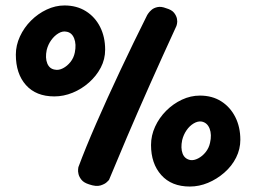

<svg xmlns="http://www.w3.org/2000/svg" viewBox="-20 -684 938 703"><path d="M306 -9Q287 -15 278.5 -25.5Q270 -36 267.5 -46.5Q265 -57 266 -64.5Q267 -72 267 -72Q293 -142 332.5 -232.5Q372 -323 420 -425Q468 -527 519 -629Q519 -629 523 -635Q527 -641 535 -648Q543 -655 556.5 -658Q570 -661 588 -654Q609 -648 617.5 -637Q626 -626 628 -615Q630 -604 628 -596.5Q626 -589 626 -589Q574 -476 528 -372.5Q482 -269 444.5 -181Q407 -93 379 -25Q379 -25 371.5 -17.5Q364 -10 348 -5Q332 0 306 -9ZM179 -331Q112 -331 75 -372.5Q38 -414 38 -484Q38 -518 53 -550.5Q68 -583 93.5 -608.5Q119 -634 151 -649Q183 -664 216 -664Q261 -664 294.5 -643Q328 -622 346.5 -585.5Q365 -549 365 -502Q365 -467 349 -436.5Q333 -406 306 -382Q279 -358 246 -344.5Q213 -331 179 -331ZM181 -429Q195 -426 210.5 -434Q226 -442 238 -457Q250 -472 254 -492Q260 -522 251.5 -543.5Q243 -565 223 -568Q209 -571 194 -562Q179 -553 167.5 -537Q156 -521 151 -501Q145 -472 153 -452Q161 -432 181 -429ZM675 -1Q608 -1 570.5 -43Q533 -85 533 -153Q533 -188 548 -220.5Q563 -253 588.5 -278.5Q614 -304 646 -319Q678 -334 712 -334Q757 -334 790 -313Q823 -292 841.5 -255.5Q860 -219 860 -172Q860 -138 844.5 -107Q829 -76 801.5 -52Q774 -28 741.5 -14.5Q709 -1 675 -1ZM677 -98Q690 -96 705.5 -104Q721 -112 733 -127Q745 -142 749 -161Q756 -191 747.5 -213Q739 -235 718 -239Q704 -241 689 -232Q674 -223 663 -207Q652 -191 647 -171Q641 -142 648.5 -122Q656 -102 677 -98Z"/></svg>

Font: Sour Gummy Black SemiBold
Style: Regular
Weight: 600
Version: Version 1.000